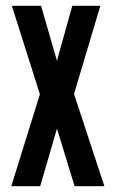

<svg xmlns="http://www.w3.org/2000/svg" viewBox="-20 -644 390 664"><path d="M19 0 118 -318 21 -624H122L177 -434L230 -624H327L236 -319L341 0H238L177 -199L119 0Z"/></svg>

Font: Inconsolata ExtraCondensed Black
Style: Regular
Weight: 900
Width: 2
Monospace: yes
Designer: Raph Levien, Cyreal, Brenton Simpson
Foundry: Raph Levien, Cyreal, Google
Version: Version 3.001; ttfautohint (v1.8.2.53-6de2)